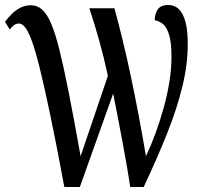

<svg xmlns="http://www.w3.org/2000/svg" viewBox="-22 -747 807 767"><path d="M235 0Q203 -172 178.5 -289Q154 -406 136 -478Q118 -550 103.5 -588Q89 -626 77 -639.5Q65 -653 54 -653Q41 -653 32 -645Q23 -637 17 -629L-2 -660Q10 -676 25 -691Q40 -706 59 -716Q78 -726 101 -726Q126 -726 145.5 -709.5Q165 -693 182 -653.5Q199 -614 216 -545.5Q233 -477 253.5 -373Q274 -269 300 -123L409 -444Q393 -518 375 -582.5Q357 -647 335 -714H435Q450 -660 467 -590.5Q484 -521 500.5 -443Q517 -365 532.5 -283Q548 -201 561 -123Q581 -165 599 -214Q617 -263 631.5 -315Q646 -367 654.5 -419Q663 -471 663 -520Q663 -576 654 -606.5Q645 -637 630 -650Q615 -663 596 -666Q596 -691 608 -709Q620 -727 650 -727Q676 -727 693 -710Q710 -693 719 -659Q728 -625 728 -572Q728 -490 707 -403Q686 -316 647 -217.5Q608 -119 552 0H498Q493 -36 484.5 -85Q476 -134 466 -187.5Q456 -241 446.5 -290Q437 -339 430 -373L297 0Z"/></svg>

Font: Noto Serif ExtraCondensed
Style: Regular
Weight: 400
Width: 2
Designer: Monotype Design Team
Foundry: Monotype Imaging Inc.
Version: Version 2.013